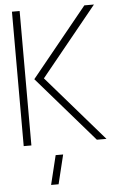

<svg xmlns="http://www.w3.org/2000/svg" viewBox="-61 -741 612 996"><g transform="rotate(-5 245.5 -243.5)"><path d="M164 213 201 61H240L203 213ZM421 0 125 -341 417 -700H467L175 -341L471 0ZM40 0V-700H80V0Z"/></g></svg>

Font: Stick No Bills ExtraLight
Style: Regular
Weight: 200
Designer: Kosala Senevirathne, Siva Puranthara, Lasantha Premarathna, Tharique Azeez
Foundry: mooniak
Version: Version 2.000